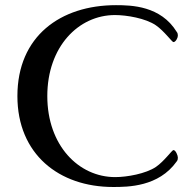

<svg xmlns="http://www.w3.org/2000/svg" viewBox="-20 -726 760 759"><path d="M665.5 -559.6C674.8 -559.6 683.1 -577.1 683.1 -584.5C683.1 -588.4 683.1 -595.2 678.2 -600.6C615.2 -702.6 500.5 -705.6 438.5 -705.6C219.2 -705.6 48.8 -583 48.8 -346.2C48.8 -116.2 213.4 13.2 427.2 13.2C485.8 13.2 606.9 12.7 678.2 -87.4C683.1 -92.8 683.1 -99.6 683.1 -103.5C683.1 -110.8 674.8 -132.8 665.5 -132.8C660.2 -132.8 628.9 -88.4 596.7 -66.4C556.6 -39.1 481.4 -25.9 435.5 -25.9C290.5 -25.9 167 -151.4 167 -346.2C167 -541 290 -666.5 434.6 -666.5C480.5 -666.5 555.7 -653.8 596.2 -626C628.9 -603.5 660.2 -559.6 665.5 -559.6Z"/></svg>

Font: Cardo
Style: Italic
Weight: 400
Designer: David J. Perry
Foundry: David J. Perry
Version: Version 0.99